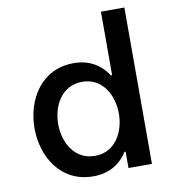

<svg xmlns="http://www.w3.org/2000/svg" viewBox="-85 -834 827 919"><g transform="rotate(-10 328.5 -375.0)"><path d="M295 10C395 10 442 -48 461 -79H467V0H581V-760H467V-451H461C442 -481 395 -540 295 -540C135 -540 57 -401 57 -265C57 -129 135 10 295 10ZM320 -85C221 -85 172 -175 172 -265C172 -355 221 -445 320 -445C418 -445 467 -355 467 -265C467 -175 418 -85 320 -85Z"/></g></svg>

Font: Be Vietnam Pro Medium
Style: Regular
Weight: 500
Designer: Lam Bao, Tony Le, Vietanh Nguyen
Foundry: Yellow Type Foundry
Version: Version 1.002